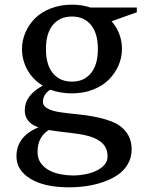

<svg xmlns="http://www.w3.org/2000/svg" viewBox="-20 -532 615 814"><path d="M187 19Q139.2 48.3 139.2 111.8Q139.2 140.6 153.3 159.9Q167.5 179.2 189.5 190.7Q211.4 202.1 238.3 207Q265.1 211.9 290 211.9Q315.9 211.9 342 206.8Q368.2 201.7 388.9 191.7Q409.7 181.6 422.9 166.7Q436 151.9 436 131.8Q436 101.1 420.7 82.5Q405.3 64 378.9 53Q352.5 42 316.9 36.6Q281.2 31.2 240.7 26.9Q223.6 24.9 210.2 22.9Q196.8 21 187 19ZM285.2 -136.2Q234.9 -136.2 192.9 -151.9Q162.1 -131.3 162.1 -100.1Q162.1 -82 182.9 -71.3Q203.6 -60.5 236.8 -55.9Q270 -51.3 310.1 -47.4Q350.1 -43.5 390.1 -35.2Q430.2 -26.9 463.4 -12.5Q496.6 2 517.3 31Q538.1 60.1 538.1 102.1Q538.1 135.7 522 163.6Q505.9 191.4 479.7 209.2Q453.6 227.1 418.5 239.3Q383.3 251.5 346.9 256.8Q310.5 262.2 272.9 262.2Q168 262.2 108.9 225.8Q49.8 189.5 49.8 130.9Q49.8 46.4 143.1 7.8Q85 -11.7 85 -64.9Q85 -127.4 161.1 -168.9Q118.7 -194.8 95.9 -236.3Q73.2 -277.8 73.2 -324.2Q73.2 -359.9 87.4 -393.3Q101.6 -426.8 127.7 -453.4Q153.8 -480 194.8 -496.1Q235.8 -512.2 285.2 -512.2Q328.1 -512.2 363.8 -500H560.1V-480L453.1 -441.9Q497.1 -390.6 497.1 -324.2Q497.1 -288.6 482.7 -255.1Q468.3 -221.7 442.1 -195.1Q416 -168.5 375.2 -152.3Q334.5 -136.2 285.2 -136.2ZM174.8 -324.2Q174.8 -257.3 204.1 -221.7Q233.4 -186 285.2 -186Q336.4 -186 365.7 -221.9Q395 -257.8 395 -324.2Q395 -390.6 365.7 -426.3Q336.4 -461.9 285.2 -461.9Q233.4 -461.9 204.1 -426.3Q174.8 -390.6 174.8 -324.2Z"/></svg>

Font: Amethysta
Style: Regular
Weight: 400
Designer: Konstantin Vinogradov, Alexei Vanyashin
Foundry: Cyreal (www.cyreal.org)
Version: Version 1.003